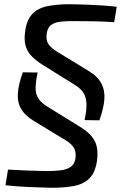

<svg xmlns="http://www.w3.org/2000/svg" viewBox="-20 -723 584 908"><path d="M88 -381 158 -380Q149 -338 148.5 -309Q148 -280 160 -259.5Q172 -239 202 -220L359 -123Q379 -111 395.5 -96.5Q412 -82 423.5 -64Q435 -46 439 -22Q443 2 439 35Q431 93 403 120.5Q375 148 330 156.5Q285 165 225 165Q196 164 158.5 163Q121 162 82 159.5Q43 157 6 153L18 79Q66 82 107.5 83.5Q149 85 200 86Q238 86 267 82.5Q296 79 314.5 66Q333 53 337 25Q341 -8 327.5 -27Q314 -46 290 -60L145 -148Q99 -175 80 -208Q61 -241 64.5 -283.5Q68 -326 88 -381ZM311 -703Q340 -703 379 -701.5Q418 -700 459 -697.5Q500 -695 532 -691L520 -618Q493 -620 469 -621Q445 -622 414.5 -622.5Q384 -623 337 -623Q295 -624 266 -620.5Q237 -617 221 -604.5Q205 -592 201 -565Q196 -533 209.5 -514Q223 -495 249 -479L395 -390Q441 -363 459 -329Q477 -295 473.5 -252.5Q470 -210 450 -154L380 -155Q389 -197 389 -227.5Q389 -258 377 -280Q365 -302 335 -321L179 -418Q151 -436 130.5 -456.5Q110 -477 101.5 -505Q93 -533 99 -575Q106 -629 133 -657Q160 -685 205 -694Q250 -703 311 -703Z"/></svg>

Font: Exo 2 Medium
Style: Italic
Weight: 500
Italic angle: -8°
Designer: Natanael Gama
Foundry: Natanael Gama
Version: Version 2.010